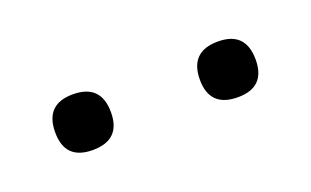

<svg xmlns="http://www.w3.org/2000/svg" viewBox="-28 -582 335 207"><g transform="rotate(-20 139.5 -479.0)"><path d="M56.2 -510.7Q88.4 -510.7 88.4 -478.5Q88.4 -446.8 56.2 -446.8Q24.4 -446.8 24.4 -478.5Q24.4 -510.7 56.2 -510.7ZM222.7 -510.7Q254.4 -510.7 254.4 -478.5Q254.4 -446.8 222.7 -446.8Q190.4 -446.8 190.4 -478.5Q190.4 -510.7 222.7 -510.7Z"/></g></svg>

Font: Fibel Sued LRS
Style: Regular
Weight: 400
Designer: Peter Wiegel
Foundry: Peter Wiegel
Version: Version 000.000